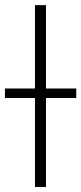

<svg xmlns="http://www.w3.org/2000/svg" viewBox="-54 -748 325 768"><path d="M129.9 -727.5V0H85.9V-727.5ZM-34.2 -356V-394H251V-356Z"/></svg>

Font: Inter 17pt ExtraLight
Style: Regular
Weight: 250
Version: Version 4.001;git-66647c0bb